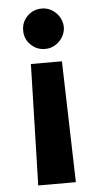

<svg xmlns="http://www.w3.org/2000/svg" viewBox="-53 -587 414 804"><g transform="rotate(-5 154.0 -184.5)"><path d="M153.3 -552.7Q187.5 -552.7 212.9 -527.8Q238.3 -502.9 239.3 -467.3Q238.3 -432.6 212.9 -407.7Q187.5 -382.8 153.3 -382.8Q118.2 -382.8 93 -407.7Q67.9 -432.6 68.4 -467.3Q67.9 -502.9 93 -527.8Q118.2 -552.7 153.3 -552.7ZM74.7 184.1 88.4 -325.2H218.8L232.9 184.1Z"/></g></svg>

Font: Inter Tight
Style: Bold
Weight: 700
Designer: Rasmus Andersson
Foundry: rsms
Version: Version 3.004; ttfautohint (v1.8.4.7-5d5b)